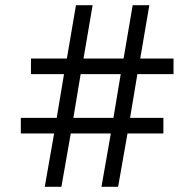

<svg xmlns="http://www.w3.org/2000/svg" viewBox="-20 -718 753 738"><path d="M406 -205H252L216 0H152L188 -205H60V-265H198L226 -433H99V-493H237L272 -698H336L301 -493H455L490 -698H554L519 -493H647V-433H508L480 -265H608V-205H470L434 0H370ZM416 -265 444 -433H290L262 -265Z"/></svg>

Font: IBM Plex Sans Devanagari
Style: Regular
Weight: 400
Designer: Mike Abbink, Paul van der Laan, Pieter van Rosmalen, Erin McLaughlin
Foundry: Bold Monday
Version: Version 1.1